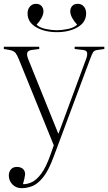

<svg xmlns="http://www.w3.org/2000/svg" viewBox="-20 -753 565 1003"><path d="M93 230Q64 230 45 210.5Q26 191 26 163Q26 145 37 132Q48 119 68 119Q89 119 100.5 130Q112 141 111 159Q110 167 107.5 179.5Q105 192 100 209Q121 210 145.5 199Q170 188 195 155Q220 122 243 57L261 6L79 -442Q70 -465 61 -476.5Q52 -488 29 -492L0 -497V-509H185V-497L146 -492Q126 -489 122.5 -477.5Q119 -466 127 -445L284 -56H286L431 -448Q437 -465 435 -477.5Q433 -490 413 -492L370 -497V-509H525V-497L490 -492Q473 -490 467 -481Q461 -472 452 -448L261 64Q234 138 205 173.5Q176 209 148 219.5Q120 230 93 230ZM277 -585Q213 -585 168.5 -611Q124 -637 124 -683Q124 -705 136.5 -719Q149 -733 168 -733Q187 -733 197 -721.5Q207 -710 207 -694Q207 -678 197 -659.5Q187 -641 171 -624Q188 -608 220 -601.5Q252 -595 277 -595Q302 -595 334 -601.5Q366 -608 383 -624Q367 -641 357 -659.5Q347 -678 347 -694Q347 -710 357 -721.5Q367 -733 386 -733Q406 -733 418 -719Q430 -705 430 -683Q430 -637 386 -611Q342 -585 277 -585Z"/></svg>

Font: Display Extralight
Style: Regular
Weight: 200
Designer: Latin by Veronika Burian and Jose Scaglione. Greek by Irene Vlachou. Cyrillic by Vera Evstafieva.
Foundry: TypeTogether
Version: Version 3.002